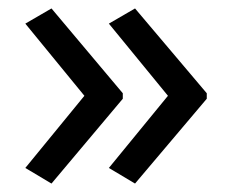

<svg xmlns="http://www.w3.org/2000/svg" viewBox="-20 -491 550 455"><path d="M300 -56 238 -93 378 -264 238 -435 300 -471 470 -270V-257ZM102 -56 40 -93 180 -264 40 -435 102 -471 271 -270V-257Z"/></svg>

Font: Noto Sans Adlam
Style: Regular
Weight: 400
Designer: Mark Jamra, Neil Patel
Foundry: JamraPatel LLC
Version: Version 3.001